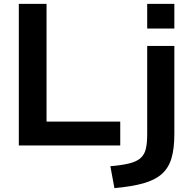

<svg xmlns="http://www.w3.org/2000/svg" viewBox="-20 -750 996 990"><path d="M77 0V-730H220V-123H600V0ZM549 107Q609 102 647 92.5Q685 83 705 65Q725 47 732 17.5Q739 -12 739 -59V-513H879V-59Q879 15 864.5 65Q850 115 815 146.5Q780 178 720 195Q660 212 570 220ZM739 -603V-730H879V-603Z"/></svg>

Font: M PLUS 1
Style: Bold
Weight: 700
Designer: Coji Morishita
Foundry: UNDERFOREST DESIGN
Version: Version 1.001